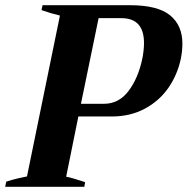

<svg xmlns="http://www.w3.org/2000/svg" viewBox="-44 -720 723 740"><path d="M-20 -20Q2 -27 25 -32.5Q48 -38 60 -40L187 -660Q153 -668 116 -681L120 -700H456Q564 -700 611.5 -661Q659 -622 659 -552Q659 -524 653 -494Q640 -432 605 -381.5Q570 -331 514 -301Q458 -271 386 -271H258L211 -39Q233 -35 284 -18L281 0H-24ZM357 -320Q414 -320 451.5 -369.5Q489 -419 505 -496Q511 -528 511 -554Q511 -650 424 -650H336L268 -320Z"/></svg>

Font: Trirong
Style: Bold Italic
Weight: 700
Italic angle: -12°
Designer: Katatrad Team
Foundry: CadsonDemak
Version: Version 1.001